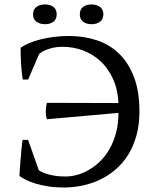

<svg xmlns="http://www.w3.org/2000/svg" viewBox="-20 -836 700 868"><path d="M191.9 -296.9Q186.5 -315.4 187 -334.2Q187.5 -353 191.9 -371.1L515.6 -370.1Q512.2 -433.6 490 -481.2Q467.8 -528.8 433.1 -560.5Q398.4 -592.3 354.2 -608.4Q310.1 -624.5 262.7 -624.5Q240.2 -624.5 222.4 -620.6Q204.6 -616.7 191.2 -611.6Q177.7 -606.4 168.9 -600.8Q160.2 -595.2 156.7 -591.8L107.4 -476.6H83Q80.6 -488.8 78.9 -505.9Q77.1 -522.9 75.7 -542Q74.2 -561 73.7 -581.3Q73.2 -601.6 73.2 -620.1Q87.9 -630.9 110.8 -640.6Q133.8 -650.4 162.4 -657.7Q190.9 -665 223.9 -669.2Q256.8 -673.3 291.5 -673.3Q358.9 -673.3 417.2 -654.1Q475.6 -634.8 518.3 -593.5Q561 -552.2 585.7 -487.5Q610.4 -422.9 610.4 -332Q610.4 -272 596.7 -222.9Q583 -173.8 559.1 -135.7Q535.2 -97.7 502.7 -69.8Q470.2 -42 432.1 -23.9Q394 -5.9 352.3 2.9Q310.5 11.7 268.6 11.7Q230 11.7 198 6.6Q166 1.5 140.9 -6.1Q115.7 -13.7 97.4 -22.9Q79.1 -32.2 67.9 -40.5Q68.4 -56.2 70.1 -76.9Q71.8 -97.7 73.5 -120.1Q75.2 -142.6 77.4 -164.3Q79.6 -186 82 -203.6H106.9L155.8 -65.9Q172.9 -54.2 204.6 -46.1Q236.3 -38.1 275.9 -38.1Q302.7 -38.1 330.8 -46.1Q358.9 -54.2 385.5 -70.1Q412.1 -85.9 435.8 -109.9Q459.5 -133.8 477.1 -165.8Q494.6 -197.8 505.1 -237.5Q515.6 -277.3 515.6 -325.7ZM129.4 -771Q129.4 -793.5 144.8 -804.7Q160.2 -815.9 183.6 -815.9Q206.5 -815.9 221.4 -804.7Q236.3 -793.5 236.3 -771Q236.3 -749 221.4 -737.8Q206.5 -726.6 183.6 -726.6Q160.2 -726.6 144.8 -737.8Q129.4 -749 129.4 -771ZM340.8 -771Q340.8 -793.5 355.7 -804.7Q370.6 -815.9 393.6 -815.9Q417 -815.9 432.1 -804.7Q447.3 -793.5 447.3 -771Q447.3 -749 432.1 -737.8Q417 -726.6 393.6 -726.6Q370.6 -726.6 355.7 -737.8Q340.8 -749 340.8 -771Z"/></svg>

Font: PT Astra Serif
Style: Regular
Weight: 400
Designer: A.Korolkova, I. Chaeva
Foundry: ParaType Ltd
Version: Version 1.002